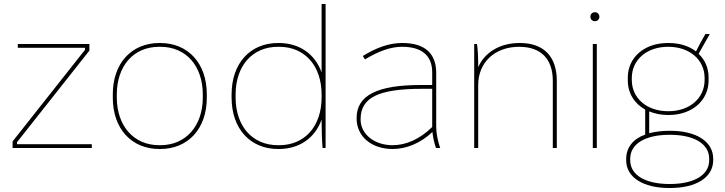

<svg xmlns="http://www.w3.org/2000/svg" viewBox="-20 -740 3626 960"><path d="M43 0H439V-19H65V-29L427 -487V-520H69V-501H405V-491L43 -33Z M777 5H781C921 5 1014 -97 1014 -251V-269C1014 -423 921 -525 781 -525H777C637 -525 544 -423 544 -269V-251C544 -97 637 5 777 5ZM776 -14C649 -14 564 -110 564 -253V-267C564 -410 647 -506 776 -506H782C911 -506 994 -410 994 -267V-253C994 -110 909 -14 782 -14Z M1370 5H1374C1477 5 1555 -50 1588 -142V-135C1588 -85 1590 -31 1593 0H1608V-720H1588V-378C1555 -470 1477 -525 1374 -525H1370C1231 -525 1138 -423 1138 -269V-251C1138 -97 1231 5 1370 5ZM1370 -14C1241 -14 1158 -110 1158 -253V-267C1158 -410 1241 -506 1370 -506H1376C1505 -506 1588 -410 1588 -267V-253C1588 -110 1505 -14 1376 -14Z M1943 5C2013 5 2084 -25 2142 -80C2145 -52 2152 -22 2160 0H2181C2170 -30 2161 -74 2161 -105V-376C2161 -473 2104 -525 1992 -525H1990C1928 -525 1863 -503 1794 -460L1805 -443C1874 -485 1934 -506 1990 -506H1992C2088 -506 2141 -462 2141 -379V-315H2084C1866 -315 1763 -263 1763 -150V-148C1763 -58 1837 5 1943 5ZM1943 -14C1851 -14 1783 -70 1783 -142V-144C1783 -253 1874 -296 2091 -296H2141V-105C2080 -45 2011 -14 1943 -14Z M2351 0H2371V-315C2371 -428 2454 -506 2576 -506C2684 -506 2744 -446 2744 -336V0H2764V-336C2764 -458 2698 -525 2580 -525H2578C2480 -525 2404 -479 2371 -404C2371 -459 2369 -495 2365 -520H2351Z M2955 -634C2967 -634 2977 -643 2977 -657C2977 -669 2967 -679 2955 -679C2941 -679 2932 -669 2932 -657C2932 -643 2941 -634 2955 -634ZM2944 0H2964V-520H2944Z M3119 -338C3119 -274 3152 -222 3206 -192V-67C3148 -47 3111 -4 3111 54V62C3111 147 3196 200 3326 200H3331C3461 200 3546 147 3546 61V54C3546 -33 3461 -86 3331 -86H3326C3287 -86 3254 -81 3226 -74V-183C3253 -172 3285 -165 3319 -165H3323C3440 -165 3523 -237 3523 -338V-352C3523 -400 3505 -441 3473 -471L3529 -570H3507C3487 -536 3476 -514 3460 -483C3425 -510 3378 -525 3323 -525H3319C3202 -525 3119 -453 3119 -352ZM3139 -350C3139 -441 3214 -506 3320 -506H3322C3428 -506 3503 -441 3503 -350V-340C3503 -249 3428 -184 3323 -184H3320C3214 -184 3139 -249 3139 -340ZM3131 54C3131 -22 3208 -66 3327 -66H3330C3449 -66 3526 -22 3526 54V61C3526 136 3449 180 3330 180H3327C3208 180 3131 136 3131 61Z"/></svg>

Font: Fixel Text Thin
Style: Regular
Weight: 100
Width: 4
Designer: AlfaBravo + MacPaw
Foundry: Kyrylo Tkachov, Marchela Mozhyna, Serhii Makarenko, Maria Weinstein, Zakhar Kryvoshyya
Version: Version 1.211